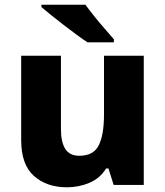

<svg xmlns="http://www.w3.org/2000/svg" viewBox="-20 -786 703 816"><path d="M591 -549V0H463L441 -70H431Q405 -28 360 -9Q315 10 264 10Q179 10 124.5 -38Q70 -86 70 -191V-549H239V-238Q239 -182 257.5 -153Q276 -124 317 -124Q378 -124 400 -169Q422 -214 422 -299V-549ZM343 -766Q359 -744 381 -716.5Q403 -689 425.5 -663.5Q448 -638 464 -619V-606H352Q332 -619 305.5 -638.5Q279 -658 250.5 -680Q222 -702 197 -722Q172 -742 156 -756V-766Z"/></svg>

Font: Noto Sans Bengali ExtraBold
Style: Regular
Weight: 800
Designer: Jelle Bosma - Monotype Design Team
Foundry: Monotype Imaging Inc.
Version: Version 2.003; ttfautohint (v1.8.4.7-5d5b)